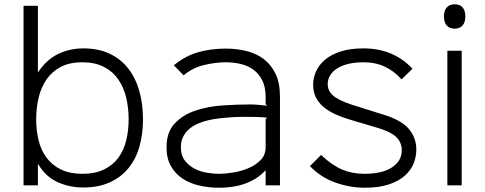

<svg xmlns="http://www.w3.org/2000/svg" viewBox="-20 -866 2267 897"><path d="M648 -309Q648 -238 631 -179.5Q614 -121 579 -79Q544 -37 491.5 -13.5Q439 10 369 10Q305 10 249.5 -15Q194 -40 159 -98H157V0H90V-839H157V-530H159Q198 -588 252 -614Q306 -640 369 -640Q440 -640 492.5 -615Q545 -590 579.5 -545.5Q614 -501 631 -440.5Q648 -380 648 -309ZM581 -309Q581 -362 569.5 -410Q558 -458 532.5 -495Q507 -532 465.5 -553.5Q424 -575 365 -575Q305 -575 264 -553.5Q223 -532 197.5 -495Q172 -458 160.5 -410Q149 -362 149 -309Q149 -256 160.5 -209.5Q172 -163 198 -128.5Q224 -94 265 -74Q306 -54 365 -54Q424 -54 465.5 -74Q507 -94 532.5 -128.5Q558 -163 569.5 -209.5Q581 -256 581 -309Z M1288 -414V0H1221V-69H1219Q1186 -32 1131.5 -10.5Q1077 11 1003 11Q956 11 911.5 1Q867 -9 833 -31.5Q799 -54 778.5 -90Q758 -126 758 -178Q758 -249 796.5 -289.5Q835 -330 893.5 -349.5Q952 -369 1020.5 -373.5Q1089 -378 1149 -378Q1166 -378 1190 -376Q1214 -374 1228 -372L1221 -379V-413Q1221 -459 1205.5 -490Q1190 -521 1164.5 -540Q1139 -559 1105 -567Q1071 -575 1035 -575Q986 -575 932.5 -562Q879 -549 838 -514L792 -561Q846 -605 905.5 -622Q965 -639 1035 -639Q1084 -639 1130 -628Q1176 -617 1211 -591Q1246 -565 1267 -522Q1288 -479 1288 -414ZM1228 -316Q1214 -318 1192 -319Q1170 -320 1154 -320Q1133 -320 1108.5 -320Q1084 -320 1058 -318Q1031 -316 1004 -313Q977 -310 952 -304Q927 -298 904 -288Q881 -278 863.5 -263Q846 -248 835.5 -227Q825 -206 825 -178Q825 -140 843.5 -116Q862 -92 889 -78Q916 -64 947 -59Q978 -54 1003 -54Q1029 -54 1066 -59.5Q1103 -65 1137.5 -79Q1172 -93 1196.5 -117Q1221 -141 1221 -179V-309Z M1925 -167Q1925 -134 1912.5 -102.5Q1900 -71 1871.5 -45.5Q1843 -20 1797 -4.5Q1751 11 1685 11Q1615 11 1547 -13Q1479 -37 1428 -90L1480 -142Q1531 -94 1578 -74Q1625 -54 1682 -54Q1767 -54 1812 -84.5Q1857 -115 1857 -163Q1857 -202 1830 -227Q1803 -252 1737 -271Q1732 -272 1716 -277Q1700 -282 1681.5 -287.5Q1663 -293 1646.5 -297.5Q1630 -302 1625 -304Q1583 -316 1549.5 -331Q1516 -346 1492.5 -365.5Q1469 -385 1456 -410.5Q1443 -436 1443 -470Q1443 -502 1456.5 -532.5Q1470 -563 1498.5 -587Q1527 -611 1571.5 -625.5Q1616 -640 1678 -640Q1818 -640 1907 -545L1856 -495Q1823 -533 1779 -554Q1735 -575 1678 -575Q1637 -575 1605.5 -567Q1574 -559 1553 -545Q1532 -531 1521.5 -512.5Q1511 -494 1511 -473Q1511 -435 1547.5 -411Q1584 -387 1659 -366Q1664 -364 1678.5 -359.5Q1693 -355 1709.5 -350Q1726 -345 1740.5 -340Q1755 -335 1760 -334Q1851 -308 1888 -266Q1925 -224 1925 -167Z M2154 -789Q2154 -762 2141 -747Q2128 -732 2104 -732Q2080 -732 2067 -747Q2054 -762 2054 -789Q2054 -816 2067 -831Q2080 -846 2104 -846Q2129 -846 2141.5 -831Q2154 -816 2154 -789ZM2137 0H2070V-629H2137Z"/></svg>

Font: TypoPRO Sinkin Sans
Style: 300 Light
Weight: 300
Designer: Keith Bates
Foundry: K-Type
Version: Sinkin Sans (version 1.0)  by Keith Bates   •   © 2014   www